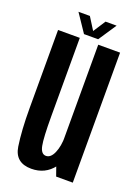

<svg xmlns="http://www.w3.org/2000/svg" viewBox="-137 -763 605 830"><g transform="rotate(20 166.0 -348.0)"><path d="M228.5 0H305V-598H204.5V-68ZM119.5 -598.5H19.5V-239Q19.5 -136.5 30.2 -65.8Q41 5 115.5 5Q179 5 216.8 -44.5Q254.5 -94 254.5 -162L205 -177Q205 -131 191.5 -100Q178 -69 156 -69Q133.5 -69 126.5 -104Q119.5 -139 119.5 -239.5ZM131 -620H196L251 -702.5H200L163.5 -646L128 -702.5H75.5Z"/></g></svg>

Font: Anybody ExtraCondensed Medium
Style: Regular
Weight: 500
Width: 2
Version: Version 1.113;gftools[0.9.25]